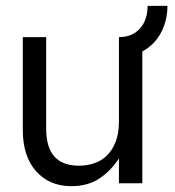

<svg xmlns="http://www.w3.org/2000/svg" viewBox="-20 -627 598 657"><path d="M224 10Q149 10 103.5 -41Q58 -92 58 -183V-500H138V-186Q138 -60 250 -60Q278 -60 303 -68.5Q328 -77 346.5 -95.5Q365 -114 376 -142.5Q387 -171 387 -211V-500H467V0H387V-85Q360 -43 320.5 -16.5Q281 10 224 10ZM387 -500Q432 -500 458.5 -529Q485 -558 485 -607H553Q553 -570 541 -537.5Q529 -505 507 -481.5Q485 -458 454.5 -445Q424 -432 387 -432Z"/></svg>

Font: CyStack Display
Style: Regular
Weight: 400
Designer: Weizhong Zhang
Foundry: 本地遙控
Version: Version 1.000;Glyphs 3.1.2 (3151)